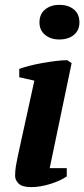

<svg xmlns="http://www.w3.org/2000/svg" viewBox="-20 -759 346 788"><path d="M59 -442V-476Q74 -482 99 -488.5Q124 -495 152 -500Q180 -505 207.5 -508.5Q235 -512 256 -512L274 -500L184 -69H254V-35Q241 -26 223.5 -18Q206 -10 186.5 -4Q167 2 147 5.5Q127 9 109 9Q71 9 56.5 -5.5Q42 -20 42 -37Q42 -57 45 -76Q48 -95 53 -118L121 -428ZM142 -667Q142 -701 165 -720Q188 -739 223 -739Q261 -739 283.5 -720Q306 -701 306 -667Q306 -635 283.5 -616Q261 -597 223 -597Q188 -597 165 -616Q142 -635 142 -667Z"/></svg>

Font: PTSerif
Style: Bold Italic
Weight: 700
Italic angle: -12°
Designer: A.Korolkova, O.Umpeleva, V.Yefimov
Foundry: ParaType Ltd
Version: Version 1.000W OFL; ttfautohint (v1.2) -l 8 -r 50 -G 200 -x 